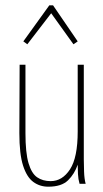

<svg xmlns="http://www.w3.org/2000/svg" viewBox="-20 -693 390 724"><path d="M162 11Q130 11 105.5 -7Q81 -25 67 -68.5Q53 -112 53 -191L54 -449H76V-191Q76 -117 87.5 -78Q99 -39 120 -24.5Q141 -10 171 -10Q215 -10 244 -54.5Q273 -99 273 -197V-449H296V-92Q296 -74 297 -46Q298 -18 303 0H280Q275 -17 274 -36.5Q273 -56 273 -72Q261 -37 236.5 -13Q212 11 162 11ZM83 -526 68 -537 166 -673H180L273 -537L257 -526L173 -643Z"/></svg>

Font: Inconsolata ExtraCondensed ExtraLight
Style: Regular
Weight: 200
Width: 2
Monospace: yes
Designer: Raph Levien, Cyreal, Brenton Simpson
Foundry: Raph Levien, Cyreal, Google
Version: Version 3.001; ttfautohint (v1.8.2.53-6de2)